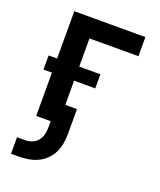

<svg xmlns="http://www.w3.org/2000/svg" viewBox="-135 -605 746 896"><g transform="rotate(20 237.5 -157.0)"><path d="M28 206V124H67Q85 124 102 117.5Q119 111 130 97.5Q141 84 145.5 66.5Q150 49 150 31V0H78V-215H36V-285H78V-520H431V-425H188V-285H293V-215H188V-95H246V31Q246 55 241.5 78.5Q237 102 226.5 123Q216 144 198.5 161Q181 178 159.5 188Q138 198 114.5 202Q91 206 67 206Z"/></g></svg>

Font: Iosevka QP
Style: Bold
Weight: 700
Designer: Belleve Invis
Foundry: Belleve Invis
Version: Version 20.0.0; ttfautohint (v1.8.4)